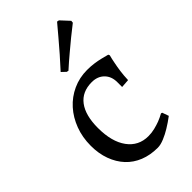

<svg xmlns="http://www.w3.org/2000/svg" viewBox="-223 -787 870 870"><g transform="rotate(-45 212.0 -351.5)"><path d="M371 -86 382 -55Q357 -36 332 -21Q311 -8 287 2Q263 12 245 12Q197 12 158.5 -3.5Q120 -19 93 -48Q66 -77 51 -118Q36 -159 36 -209Q36 -263 53.5 -309.5Q71 -356 102 -390.5Q133 -425 175.5 -444.5Q218 -464 267 -464Q291 -464 312 -461Q333 -458 349 -454Q367 -450 384 -445L387 -438Q382 -420 378 -398Q374 -379 370.5 -354Q367 -329 366 -300L325 -297V-328Q325 -365 302.5 -387.5Q280 -410 243 -410Q181 -410 148.5 -367Q116 -324 116 -243Q116 -155 152.5 -105Q189 -55 252 -55Q273 -55 293 -60Q313 -65 329 -71Q347 -78 365 -88ZM373 -661Q347 -641 320 -619Q296 -599 266.5 -574.5Q237 -550 205 -521L196 -523L176 -542Q203 -571 229.5 -601.5Q256 -632 278 -658Q303 -687 326 -715L336 -713L374 -672Z"/></g></svg>

Font: Alegreya
Style: Regular
Weight: 400
Designer: Juan Pablo del Peral
Foundry: Juan Pablo del Peral
Version: Version 1.003